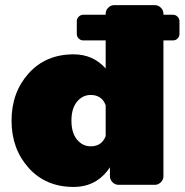

<svg xmlns="http://www.w3.org/2000/svg" viewBox="-20 -720 719 748"><path d="M333.3 -150Q376.7 -150 391.7 -190V-310Q376.7 -350 333.3 -350Q301.7 -350 280 -323.8Q258.3 -297.5 258.3 -250Q258.3 -202.5 280 -176.2Q301.7 -150 333.3 -150ZM279.2 -587.5V-637.5Q279.2 -647.5 286.7 -655Q294.2 -662.5 304.2 -662.5H391.7V-666.7Q391.7 -680 401.7 -690Q411.7 -700 425 -700H583.3Q596.7 -700 606.7 -690Q616.7 -680 616.7 -666.7V-662.5H654.2Q664.2 -662.5 671.7 -655Q679.2 -647.5 679.2 -637.5V-587.5Q679.2 -577.5 671.7 -570Q664.2 -562.5 654.2 -562.5H616.7V-33.3Q616.7 -20 606.7 -10Q596.7 0 583.3 0H441.7Q428.3 0 418.3 -10Q408.3 -20 408.3 -33.3V-68.3Q357.5 8.3 266.7 8.3Q158.3 8.3 91.7 -65.8Q25 -140 25 -250Q25 -360 91.7 -434.2Q158.3 -508.3 266.7 -508.3Q342.5 -508.3 391.7 -453.3V-562.5H304.2Q294.2 -562.5 286.7 -570Q279.2 -577.5 279.2 -587.5Z"/></svg>

Font: BoonTook Mon
Style: Regular
Weight: 400
Designer: Sungsit Sawaiwan
Foundry: FontUni
Version: Version 3.0